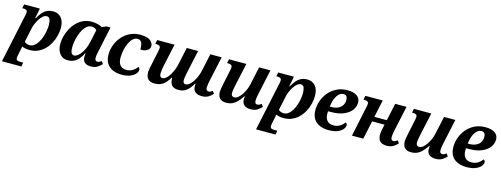

<svg xmlns="http://www.w3.org/2000/svg" viewBox="-40 -1381 6403 2456"><g transform="rotate(15 3162.0 -153.0)"><path d="M-22 240 114 -399Q117 -413 119 -425Q121 -437 121 -445Q121 -467 106.5 -475Q92 -483 68 -483H53L64 -536H272L246 -403H253Q276 -445 302.5 -477.5Q329 -510 364.5 -528Q400 -546 449 -546Q516 -546 556 -499.5Q596 -453 596 -365Q596 -317 583.5 -265Q571 -213 545.5 -164Q520 -115 482.5 -76Q445 -37 394.5 -13.5Q344 10 282 10Q253 10 226.5 5Q200 0 180 -9Q179 -2 176.5 11Q174 24 172 35L158 102Q155 115 153 127.5Q151 140 151 149Q151 173 166.5 180Q182 187 212 187H245L236 240ZM265 -50Q298 -50 325 -70Q352 -90 373 -123.5Q394 -157 408.5 -198.5Q423 -240 430.5 -282.5Q438 -325 438 -363Q438 -406 426.5 -435.5Q415 -465 384 -465Q359 -465 335 -445Q311 -425 290.5 -393Q270 -361 255.5 -326Q241 -291 235 -261L196 -76Q207 -66 225 -58Q243 -50 265 -50Z M786 10Q738 10 706 -13.5Q674 -37 657.5 -77.5Q641 -118 641 -170Q641 -217 654.5 -269Q668 -321 693.5 -370Q719 -419 757.5 -459Q796 -499 846 -522.5Q896 -546 957 -546Q1001 -546 1037.5 -536.5Q1074 -527 1099 -511L1152 -536H1208L1140 -217Q1133 -186 1128.5 -160.5Q1124 -135 1124 -113Q1124 -92 1132.5 -81Q1141 -70 1155 -70Q1171 -70 1183.5 -76Q1196 -82 1212 -93L1235 -59Q1210 -31 1176.5 -10.5Q1143 10 1091 10Q1037 10 1009.5 -15.5Q982 -41 982 -84Q982 -97 983 -107Q984 -117 986 -133H980Q958 -89 931 -56.5Q904 -24 868.5 -7Q833 10 786 10ZM848 -70Q871 -70 895 -88Q919 -106 941 -137Q963 -168 979.5 -206.5Q996 -245 1005 -286L1048 -489L1052 -441Q1036 -467 1014.5 -476.5Q993 -486 974 -486Q939 -486 911.5 -464Q884 -442 863 -406Q842 -370 828 -327.5Q814 -285 807 -243Q800 -201 800 -168Q800 -113 813 -91.5Q826 -70 848 -70Z M1499 10Q1435 10 1383.5 -11.5Q1332 -33 1302 -79.5Q1272 -126 1272 -199Q1272 -250 1287 -300.5Q1302 -351 1330.5 -395Q1359 -439 1399.5 -473Q1440 -507 1491 -526.5Q1542 -546 1602 -546Q1692 -546 1733 -514.5Q1774 -483 1774 -440Q1774 -421 1762 -403Q1750 -385 1723 -373.5Q1696 -362 1650 -362Q1650 -399 1644.5 -427Q1639 -455 1624 -470.5Q1609 -486 1580 -486Q1549 -486 1522 -462Q1495 -438 1474.5 -396.5Q1454 -355 1442.5 -303.5Q1431 -252 1431 -196Q1431 -134 1459 -99.5Q1487 -65 1540 -65Q1590 -65 1626 -88Q1662 -111 1683 -142Q1693 -137 1698.5 -128.5Q1704 -120 1704 -109Q1704 -82 1681 -54.5Q1658 -27 1612.5 -8.5Q1567 10 1499 10Z M1935 10Q1892 10 1867 -5.5Q1842 -21 1831 -47Q1820 -73 1820 -102Q1820 -124 1825 -152.5Q1830 -181 1837 -212L1873 -383Q1877 -403 1880 -420.5Q1883 -438 1883 -445Q1883 -466 1868.5 -474.5Q1854 -483 1830 -483H1815L1826 -536H2056L1991 -237Q1986 -213 1982 -183.5Q1978 -154 1978 -134Q1978 -120 1981.5 -108.5Q1985 -97 1993 -90Q2001 -83 2016 -83Q2040 -83 2064 -103.5Q2088 -124 2108.5 -157.5Q2129 -191 2145 -230.5Q2161 -270 2169 -309L2218 -536H2368L2303 -236Q2300 -221 2296 -201Q2292 -181 2289.5 -162Q2287 -143 2287 -131Q2287 -116 2291 -105Q2295 -94 2303.5 -88.5Q2312 -83 2324 -83Q2342 -83 2361 -95.5Q2380 -108 2398 -129.5Q2416 -151 2432 -179Q2448 -207 2460 -238Q2472 -269 2479 -300L2530 -536H2680L2611 -217Q2604 -186 2599.5 -159Q2595 -132 2595 -113Q2595 -92 2605 -81Q2615 -70 2631 -70Q2645 -70 2656.5 -76Q2668 -82 2682 -93L2706 -59Q2689 -41 2669 -25Q2649 -9 2623 0.5Q2597 10 2563 10Q2504 10 2474 -16Q2444 -42 2444 -88Q2444 -99 2444.5 -108Q2445 -117 2446 -123H2439Q2401 -56 2358.5 -23Q2316 10 2253 10Q2191 10 2164 -21.5Q2137 -53 2137 -108Q2137 -111 2137 -114Q2137 -117 2138 -120H2131Q2091 -55 2048.5 -22.5Q2006 10 1935 10Z M2884 10Q2841 10 2816.5 -5.5Q2792 -21 2781.5 -47Q2771 -73 2771 -102Q2771 -121 2776 -151Q2781 -181 2788 -212L2824 -383Q2829 -403 2831.5 -420.5Q2834 -438 2834 -445Q2834 -466 2819.5 -474.5Q2805 -483 2781 -483H2766L2777 -536H3007L2942 -237Q2936 -209 2931 -179.5Q2926 -150 2926 -131Q2926 -117 2930 -106Q2934 -95 2943.5 -89Q2953 -83 2969 -83Q2991 -83 3015 -102Q3039 -121 3060.5 -152Q3082 -183 3099 -220.5Q3116 -258 3124 -296L3176 -536H3326L3257 -217Q3252 -193 3247 -165Q3242 -137 3242 -113Q3242 -92 3250 -81Q3258 -70 3273 -70Q3289 -70 3301.5 -76Q3314 -82 3330 -93L3353 -59Q3328 -31 3294 -10.5Q3260 10 3208 10Q3150 10 3121.5 -16.5Q3093 -43 3093 -84Q3093 -96 3094 -107.5Q3095 -119 3096 -130H3090Q3063 -89 3033.5 -57Q3004 -25 2968 -7.5Q2932 10 2884 10Z M3343 240 3479 -399Q3482 -413 3484 -425Q3486 -437 3486 -445Q3486 -467 3471.5 -475Q3457 -483 3433 -483H3418L3429 -536H3637L3611 -403H3618Q3641 -445 3667.5 -477.5Q3694 -510 3729.5 -528Q3765 -546 3814 -546Q3881 -546 3921 -499.5Q3961 -453 3961 -365Q3961 -317 3948.5 -265Q3936 -213 3910.5 -164Q3885 -115 3847.5 -76Q3810 -37 3759.5 -13.5Q3709 10 3647 10Q3618 10 3591.5 5Q3565 0 3545 -9Q3544 -2 3541.5 11Q3539 24 3537 35L3523 102Q3520 115 3518 127.5Q3516 140 3516 149Q3516 173 3531.5 180Q3547 187 3577 187H3610L3601 240ZM3630 -50Q3663 -50 3690 -70Q3717 -90 3738 -123.5Q3759 -157 3773.5 -198.5Q3788 -240 3795.5 -282.5Q3803 -325 3803 -363Q3803 -406 3791.5 -435.5Q3780 -465 3749 -465Q3724 -465 3700 -445Q3676 -425 3655.5 -393Q3635 -361 3620.5 -326Q3606 -291 3600 -261L3561 -76Q3572 -66 3590 -58Q3608 -50 3630 -50Z M4241 10Q4173 10 4121 -12.5Q4069 -35 4040.5 -81Q4012 -127 4012 -197Q4012 -259 4034 -320.5Q4056 -382 4098.5 -433Q4141 -484 4203.5 -515Q4266 -546 4347 -546Q4427 -546 4471.5 -515Q4516 -484 4516 -428Q4516 -373 4481 -326Q4446 -279 4378 -250.5Q4310 -222 4210 -222H4173Q4172 -212 4172 -203.5Q4172 -195 4172 -187Q4172 -132 4200 -98.5Q4228 -65 4284 -65Q4334 -65 4370.5 -88Q4407 -111 4427 -142Q4438 -137 4443.5 -128.5Q4449 -120 4449 -109Q4449 -82 4425.5 -54.5Q4402 -27 4356 -8.5Q4310 10 4241 10ZM4179 -285H4195Q4249 -285 4286 -302Q4323 -319 4342.5 -349.5Q4362 -380 4362 -421Q4362 -452 4348.5 -469Q4335 -486 4308 -486Q4286 -486 4264.5 -472.5Q4243 -459 4225.5 -433Q4208 -407 4196 -369.5Q4184 -332 4179 -285Z M5011 10Q4966 10 4940 -5Q4914 -20 4903 -46Q4892 -72 4892 -103Q4892 -120 4894.5 -139Q4897 -158 4901 -177L4921 -271L4943 -243H4723L4757 -270L4699 0H4549L4631 -389Q4636 -409 4638 -423.5Q4640 -438 4640 -445Q4640 -466 4625.5 -474.5Q4611 -483 4587 -483H4572L4583 -536H4813L4757 -275L4736 -306H4956L4922 -275L4978 -536H5128L5058 -211Q5052 -183 5048 -159Q5044 -135 5044 -114Q5044 -94 5052 -82Q5060 -70 5076 -70Q5090 -70 5102.5 -76Q5115 -82 5132 -93L5155 -59Q5129 -31 5095.5 -10.5Q5062 10 5011 10Z M5333 10Q5290 10 5265.5 -5.5Q5241 -21 5230.5 -47Q5220 -73 5220 -102Q5220 -121 5225 -151Q5230 -181 5237 -212L5273 -383Q5278 -403 5280.5 -420.5Q5283 -438 5283 -445Q5283 -466 5268.5 -474.5Q5254 -483 5230 -483H5215L5226 -536H5456L5391 -237Q5385 -209 5380 -179.5Q5375 -150 5375 -131Q5375 -117 5379 -106Q5383 -95 5392.5 -89Q5402 -83 5418 -83Q5440 -83 5464 -102Q5488 -121 5509.5 -152Q5531 -183 5548 -220.5Q5565 -258 5573 -296L5625 -536H5775L5706 -217Q5701 -193 5696 -165Q5691 -137 5691 -113Q5691 -92 5699 -81Q5707 -70 5722 -70Q5738 -70 5750.5 -76Q5763 -82 5779 -93L5802 -59Q5777 -31 5743 -10.5Q5709 10 5657 10Q5599 10 5570.5 -16.5Q5542 -43 5542 -84Q5542 -96 5543 -107.5Q5544 -119 5545 -130H5539Q5512 -89 5482.5 -57Q5453 -25 5417 -7.5Q5381 10 5333 10Z M6068 10Q6000 10 5948 -12.5Q5896 -35 5867.5 -81Q5839 -127 5839 -197Q5839 -259 5861 -320.5Q5883 -382 5925.5 -433Q5968 -484 6030.5 -515Q6093 -546 6174 -546Q6254 -546 6298.5 -515Q6343 -484 6343 -428Q6343 -373 6308 -326Q6273 -279 6205 -250.5Q6137 -222 6037 -222H6000Q5999 -212 5999 -203.5Q5999 -195 5999 -187Q5999 -132 6027 -98.5Q6055 -65 6111 -65Q6161 -65 6197.5 -88Q6234 -111 6254 -142Q6265 -137 6270.5 -128.5Q6276 -120 6276 -109Q6276 -82 6252.5 -54.5Q6229 -27 6183 -8.5Q6137 10 6068 10ZM6006 -285H6022Q6076 -285 6113 -302Q6150 -319 6169.5 -349.5Q6189 -380 6189 -421Q6189 -452 6175.5 -469Q6162 -486 6135 -486Q6113 -486 6091.5 -472.5Q6070 -459 6052.5 -433Q6035 -407 6023 -369.5Q6011 -332 6006 -285Z"/></g></svg>

Font: Noto Serif
Style: Italic
Weight: 400
Italic angle: -12°
Designer: Monotype Design Team
Foundry: Monotype Imaging Inc.
Version: Version 2.013